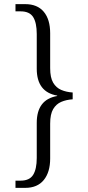

<svg xmlns="http://www.w3.org/2000/svg" viewBox="-20 -780 426 930"><path d="M55 130V95H80Q123 95 140.5 67Q158 39 158 -15V-185Q158 -298 257 -315V-317Q158 -334 158 -447V-615Q158 -670 140.5 -697.5Q123 -725 80 -725H55V-760H102Q161 -760 192 -723Q223 -686 223 -619V-450Q223 -404 237.5 -379.5Q252 -355 276.5 -344.5Q301 -334 332 -332V-299Q301 -297 276.5 -286.5Q252 -276 237.5 -251.5Q223 -227 223 -181V-12Q223 54 192 92Q161 130 102 130Z"/></svg>

Font: Noto Serif Lao SemiCondensed Light
Style: Regular
Weight: 300
Width: 4
Designer: Monotype Design Team
Foundry: Monotype Imaging Inc.
Version: Version 2.003; ttfautohint (v1.8.4.7-5d5b)